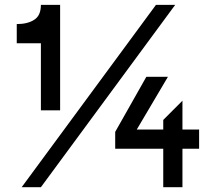

<svg xmlns="http://www.w3.org/2000/svg" viewBox="-20 -780 899 800"><path d="M70.3 0Q96.7 0 150.4 0Q336.9 -252.9 710 -759.8Q683.6 -759.8 629.9 -759.8Q443.4 -506.8 70.3 0ZM230.5 -759.8Q203.1 -759.8 150.4 -759.8Q150.4 -714.8 122.1 -697.3Q94.7 -679.7 49.8 -679.7Q49.8 -653.3 49.8 -599.6Q83 -599.6 150.4 -599.6Q150.4 -506.8 150.4 -320.3Q176.8 -320.3 230.5 -320.3Q230.5 -466.8 230.5 -759.8ZM679.7 -460Q657.2 -460 589.8 -460Q557.6 -402.3 460 -230.5Q460 -212.9 460 -160.2Q509.8 -160.2 660.2 -160.2Q660.2 -120.1 660.2 0Q679.7 0 740.2 0Q740.2 -40 740.2 -160.2Q757.8 -160.2 809.6 -160.2Q809.6 -179.7 809.6 -240.2Q793 -240.2 740.2 -240.2Q740.2 -269.5 740.2 -360.4Q719.7 -339.8 660.2 -280.3Q660.2 -269.5 660.2 -240.2Q632.8 -240.2 549.8 -240.2Q582 -294.9 679.7 -460Z"/></svg>

Font: Alibu-Mazigh Belkasim 1
Style: Bold
Weight: 400
Designer: Mazigh Moubarik Belkasim
Version: Version 1.0